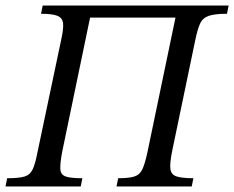

<svg xmlns="http://www.w3.org/2000/svg" viewBox="-33 -677 850 697"><path d="M260 0H-13L-7 -30Q35 -30 55.5 -36Q76 -42 85.5 -62Q95 -82 103 -124L189 -532Q198 -572 196 -592Q194 -612 175.5 -619.5Q157 -627 116 -627L122 -657H797L791 -627Q747 -627 725 -619.5Q703 -612 693.5 -591.5Q684 -571 676 -532L592 -129Q583 -85 585.5 -64Q588 -43 608 -36.5Q628 -30 669 -30L663 0H390L396 -30Q436 -30 455.5 -36.5Q475 -43 484.5 -64Q494 -85 503 -128L604 -613H294L193 -127Q185 -85 186 -64Q187 -43 205 -36.5Q223 -30 266 -30Z"/></svg>

Font: STIX Two Text
Style: Italic
Weight: 400
Italic angle: -12°
Designer: Ross Mills, John Hudson & Paul Hanslow, Tiro Typeworks Ltd; with prior portions MicroPress Inc. and Coen Hoffman, Elsevi
Foundry: Tiro Typeworks Ltd
Version: Version 2.13 b171